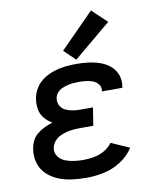

<svg xmlns="http://www.w3.org/2000/svg" viewBox="-87 -845 750 920"><g transform="rotate(-10 288.0 -385.0)"><path d="M259 8Q301 8 344 -1Q387 -10 426.5 -35Q466 -60 490 -98L401 -137Q385 -115 360.5 -101.5Q336 -88 310 -83.5Q284 -79 259 -79Q236 -79 214 -82Q192 -85 171.5 -93Q151 -101 138 -119Q125 -137 129 -160Q132 -177 143.5 -191Q155 -205 171 -213Q187 -221 203.5 -225Q220 -229 237 -230.5Q254 -232 270 -232H334L348 -319H285Q266 -319 248 -322Q230 -325 214 -333Q198 -341 189.5 -357Q181 -373 184 -392Q186 -406 196 -418Q206 -430 220 -436Q234 -442 248 -445.5Q262 -449 276 -450Q290 -451 304 -451Q321 -451 338 -449Q355 -447 370.5 -441Q386 -435 396.5 -421.5Q407 -408 404 -391Q404 -389 403 -387H503Q504 -391 504 -395Q509 -425 498.5 -451.5Q488 -478 466.5 -495.5Q445 -513 418 -522Q391 -531 362.5 -534.5Q334 -538 304 -538Q278 -538 250.5 -535Q223 -532 196.5 -523.5Q170 -515 145.5 -499Q121 -483 105.5 -458Q90 -433 86 -406Q82 -381 86.5 -355.5Q91 -330 107 -311.5Q123 -293 144 -281Q124 -275 105 -266Q86 -257 69 -243.5Q52 -230 43 -211Q34 -192 31 -172Q25 -137 35 -104Q45 -71 69 -48.5Q93 -26 124 -13.5Q155 -1 189.5 3.5Q224 8 259 8ZM309 -558 491 -710 419 -778 254 -611Z"/></g></svg>

Font: Iosevka Sparkle Medium
Style: Italic
Weight: 500
Italic angle: -9°
Designer: Belleve Invis
Foundry: Belleve Invis
Version: Version 4.5.0; ttfautohint (v1.8.3)